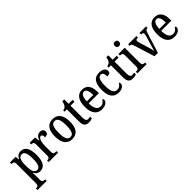

<svg xmlns="http://www.w3.org/2000/svg" viewBox="249 -2160 3795 3795"><g transform="rotate(-45 2146.5 -262.0)"><path d="M14 235H272V191H256C224 191 191 183 191 125V38C191 -2 190 -43 188 -75H192C216 -23 255 11 317 11C432 11 494 -75 494 -268C494 -461 432 -546 319 -546C252 -546 213 -508 188 -452H184L172 -536H14V-492H24C60 -492 88 -483 88 -424V121C88 182 54 191 22 191H14ZM295 -50C214 -50 191 -128 191 -270C191 -407 214 -486 295 -486C363 -486 390 -411 390 -271C390 -129 363 -50 295 -50Z M562 0H825V-44H801C765 -44 736 -52 736 -111V-274C736 -361 760 -476 815 -476C848 -476 858 -451 858 -396C920 -396 949 -424 949 -469C949 -515 921 -546 860 -546C789 -546 758 -497 734 -432H730L715 -536H564V-492H567C605 -492 633 -483 633 -424V-116C633 -53 604 -44 565 -44H562Z M1215 10C1353 10 1426 -81 1426 -269C1426 -456 1347 -547 1218 -547C1078 -547 1006 -456 1006 -269C1006 -81 1086 10 1215 10ZM1217 -44C1140 -44 1111 -121 1111 -269C1111 -417 1139 -492 1216 -492C1294 -492 1322 -417 1322 -269C1322 -121 1294 -44 1217 -44Z M1679 10C1722 10 1757 0 1775 -8V-57C1756 -53 1738 -49 1715 -49C1674 -49 1655 -78 1655 -147V-483H1766V-536H1655V-659H1601C1592 -607 1581 -580 1563 -559C1545 -537 1520 -524 1488 -520V-483H1553V-146C1553 -30 1595 10 1679 10Z M2047 10C2160 10 2210 -50 2210 -94C2210 -112 2199 -124 2187 -129C2166 -87 2128 -51 2069 -51C1988 -51 1944 -116 1942 -262H2227V-305C2227 -463 2156 -547 2038 -547C1911 -547 1838 -452 1838 -264C1838 -90 1912 10 2047 10ZM2124 -315H1944C1947 -429 1980 -493 2040 -493C2100 -493 2123 -422 2124 -315Z M2515 10C2626 10 2669 -46 2669 -91C2669 -110 2662 -122 2651 -130C2631 -87 2591 -51 2532 -51C2451 -51 2415 -125 2415 -266C2415 -443 2453 -495 2512 -495C2564 -495 2578 -442 2578 -378C2645 -378 2669 -399 2669 -444C2669 -508 2608 -547 2511 -547C2398 -547 2311 -480 2311 -265C2311 -68 2395 10 2515 10Z M2911 10C2954 10 2989 0 3007 -8V-57C2988 -53 2970 -49 2947 -49C2906 -49 2887 -78 2887 -147V-483H2998V-536H2887V-659H2833C2824 -607 2813 -580 2795 -559C2777 -537 2752 -524 2720 -520V-483H2785V-146C2785 -30 2827 10 2911 10Z M3168 -637C3201 -637 3228 -654 3228 -698C3228 -743 3201 -759 3168 -759C3134 -759 3109 -743 3109 -698C3109 -654 3134 -637 3168 -637ZM3043 0H3300V-44H3289C3250 -44 3223 -55 3223 -117V-536H3048V-492H3057C3095 -492 3121 -481 3121 -423V-113C3121 -54 3093 -44 3054 -44H3043Z M3383 -440 3520 0H3615L3745 -415C3764 -477 3774 -492 3805 -492H3819V-536H3637V-492H3647C3678 -492 3694 -479 3694 -455C3694 -436 3691 -418 3682 -390L3627 -206C3611 -155 3597 -104 3590 -78C3584 -112 3569 -172 3554 -220L3498 -406C3493 -423 3489 -438 3489 -454C3489 -478 3503 -492 3535 -492H3550V-536H3318V-492C3354 -492 3370 -482 3383 -440Z M4073 10C4186 10 4236 -50 4236 -94C4236 -112 4225 -124 4213 -129C4192 -87 4154 -51 4095 -51C4014 -51 3970 -116 3968 -262H4253V-305C4253 -463 4182 -547 4064 -547C3937 -547 3864 -452 3864 -264C3864 -90 3938 10 4073 10ZM4150 -315H3970C3973 -429 4006 -493 4066 -493C4126 -493 4149 -422 4150 -315Z"/></g></svg>

Font: Noto Serif Hebrew Condensed Medium
Style: Regular
Weight: 500
Width: 3
Designer: Monotype Design Team
Foundry: Monotype Imaging Inc.
Version: Version 2.004